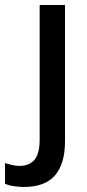

<svg xmlns="http://www.w3.org/2000/svg" viewBox="-79 -524 348 765"><path d="M16 221Q0 221 -22 218Q-44 215 -59 208V126Q-46 130 -30.5 133.5Q-15 137 -2 137Q38 137 58.5 112.5Q79 88 79 32V-504H180V39Q180 129 140 175Q100 221 16 221Z"/></svg>

Font: Mulish ExtraLight SemiBold
Style: Regular
Weight: 600
Version: Version 3.603